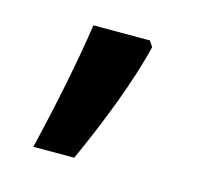

<svg xmlns="http://www.w3.org/2000/svg" viewBox="-52 -414 366 354"><g transform="rotate(15 131.5 -237.5)"><path d="M195 -360H87C77 -290 57 -194 38 -115H116C150 -190 185 -278 202 -349Z"/></g></svg>

Font: Noto Sans Khmer UI Condensed Medium
Style: Regular
Weight: 500
Width: 3
Designer: Danh Hong and the Monotype Design Team
Foundry: Monotype Imaging Inc.
Version: Version 2.002